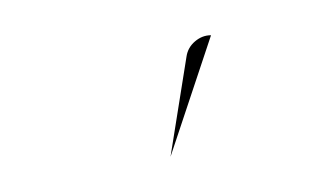

<svg xmlns="http://www.w3.org/2000/svg" viewBox="-20 -88 191 109"><path d="M99.8 -68C96.4 -68 93.4 -66.8 90.7 -64.5C88 -62.2 86.4 -59.3 85.9 -56L76.8 1Z"/></svg>

Font: Proton
Style: SeBdIt
Weight: 500
Version: Version 1.017